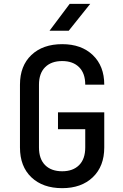

<svg xmlns="http://www.w3.org/2000/svg" viewBox="-20 -970 640 1000"><path d="M304 10Q203 10 143.5 -46.5Q84 -103 84 -202V-529Q84 -627 143.5 -683.5Q203 -740 304 -740Q404 -740 463.5 -683Q523 -626 523 -529H424Q424 -588 392 -620Q360 -652 304 -652Q247 -652 215 -620Q183 -588 183 -529V-202Q183 -142 215 -110Q247 -78 304 -78Q360 -78 392 -110Q424 -142 424 -202V-297H282V-385H523V-202Q523 -104 463.5 -47Q404 10 304 10ZM238 -810 343 -950H450L338 -810Z"/></svg>

Font: JetBrains Mono NL Medium
Style: Regular
Weight: 500
Monospace: yes
Designer: Philipp Nurullin, Konstantin Bulenkov
Foundry: JetBrains
Version: Version 2.305; ttfautohint (v1.8.4.7-5d5b)